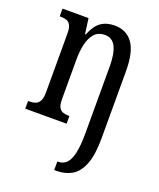

<svg xmlns="http://www.w3.org/2000/svg" viewBox="-145 -635 798 964"><g transform="rotate(20 254.5 -153.0)"><path d="M262 240V194H267Q292 194 309.5 177.5Q327 161 336.5 121Q346 81 346 10V-347Q346 -412 328 -448.5Q310 -485 269 -485Q235 -485 214.5 -462Q194 -439 185.5 -401.5Q177 -364 177 -321V-108Q177 -78 185 -64Q193 -50 207 -45.5Q221 -41 239 -41H241V0H20V-41H27Q45 -41 59 -46Q73 -51 81.5 -66.5Q90 -82 90 -113V-427Q90 -457 82 -471.5Q74 -486 60 -490.5Q46 -495 27 -495H24V-536H163L174 -454H178Q198 -505 227.5 -525.5Q257 -546 300 -546Q363 -546 397 -499Q431 -452 431 -349V8Q431 97 411 148Q391 199 355.5 219.5Q320 240 274 240Z"/></g></svg>

Font: Noto Serif Khmer ExtraCondensed
Style: Regular
Weight: 400
Width: 2
Designer: Danh Hong and the Monotype Design Team
Foundry: Monotype Imaging Inc.
Version: Version 2.004